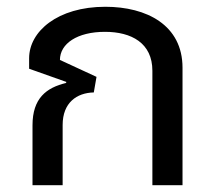

<svg xmlns="http://www.w3.org/2000/svg" viewBox="-20 -547 640 567"><path d="M76 0H165V-178C165 -244 207 -273 257 -274L265 -320L157 -370C157 -418 208 -453 290 -453C368 -453 430 -420 430 -338V0H519V-347C519 -473 413 -527 291 -527C150 -527 66 -454 66 -375V-344L176 -305L175 -302C117 -288 76 -257 76 -177Z"/></svg>

Font: Noto Sans Thai UI
Style: Regular
Weight: 400
Designer: Monotype Design Team
Foundry: Monotype Imaging Inc.
Version: Version 1.901